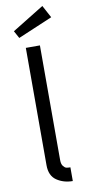

<svg xmlns="http://www.w3.org/2000/svg" viewBox="-103 -982 462 1020"><g transform="rotate(-10 128.0 -472.0)"><path d="M80 -107V-740H156V-121Q156 -100 164.5 -89Q173 -78 181.5 -76Q190 -74 203 -74V0Q154 0 117 -25Q80 -50 80 -107ZM33 -838 205 -944 241 -877 55 -798Z"/></g></svg>

Font: Easer Grotesk Light
Style: Regular
Weight: 300
Designer: Boardeaser, Bonnie Shaver-Troup, Thomas Jockin
Foundry: Lexend
Version: Version 1.008;Glyphs 3.1.2 (3151)